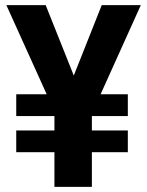

<svg xmlns="http://www.w3.org/2000/svg" viewBox="-20 -731 576 751"><path d="M268.6 -435.5 377.9 -710.9H530.8L373.5 -362.3H480V-276.9H339.4V-220.7H480V-135.7H339.4V0H192.9V-135.7H43.5V-220.7H192.9V-276.9H43.5V-362.3H162.6L4.9 -710.9H158.7Z"/></svg>

Font: Vazir
Style: Bold
Weight: 700
Designer: Saber Rastikerdar
Foundry: Saber Rastikerdar
Version: Version 30.0.0